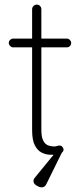

<svg xmlns="http://www.w3.org/2000/svg" viewBox="-20 -670 356 831"><path d="M37 -503H269Q277 -503 282.5 -497Q288 -491 288 -484Q288 -476 282.5 -470.5Q277 -465 269 -465H37Q30 -465 24 -471Q18 -477 18 -484Q18 -492 24 -497.5Q30 -503 37 -503ZM139 -650Q148 -650 153.5 -644Q159 -638 159 -630V-109Q159 -76 167.5 -60.5Q176 -45 189 -40.5Q202 -36 214 -36Q221 -36 226 -38Q231 -40 238 -40Q245 -40 250 -34.5Q255 -29 255 -22Q255 -13 243.5 -6.5Q232 0 215 0Q209 0 193.5 -0.5Q178 -1 160.5 -9.5Q143 -18 131 -40.5Q119 -63 119 -107V-630Q119 -638 125 -644Q131 -650 139 -650ZM160 141Q155 141 146.5 137.5Q138 134 131.5 128Q125 122 125 114Q125 105 130 100L220 -10H248L181 126Q174 141 160 141Z"/></svg>

Font: Quicksand Light Light
Style: Regular
Weight: 300
Version: Version 3.006